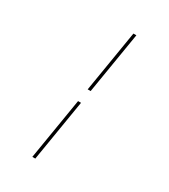

<svg xmlns="http://www.w3.org/2000/svg" viewBox="-230 -930 1036 1179"><g transform="rotate(30 288.0 -340.0)"><path d="M285 -386H306L378 -823H357ZM198 143H219L291 -294H270Z"/></g></svg>

Font: Iosevka Sparkle Thin Oblique
Style: Regular
Weight: 100
Italic angle: -9°
Designer: Belleve Invis
Foundry: Belleve Invis
Version: Version 4.5.0; ttfautohint (v1.8.3)